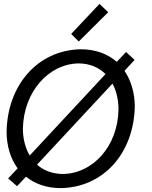

<svg xmlns="http://www.w3.org/2000/svg" viewBox="-20 -960 782 990"><path d="M675 -409C675 -481 656 -544 622 -595L674 -651L630 -692L582 -641C536 -682 473 -706 395 -706C176 -701 19 -524 14 -282C14 -208 34 -142 71 -92L22 -40L68 0L114 -49C160 -12 220 10 294 10C512 6 669 -168 675 -409ZM305 -63C252 -63 206 -80 171 -111L560 -529C580 -492 591 -446 591 -396C588 -205 458 -65 305 -63ZM385 -633C441 -633 489 -613 524 -578L133 -158C111 -196 98 -244 98 -297C102 -488 232 -631 385 -633ZM493 -940 347 -785 386 -746 538 -897Z"/></svg>

Font: Cantarell
Style: Oblique
Weight: 400
Italic angle: -8°
Designer: Dave Crossland
Version: Version 0.024